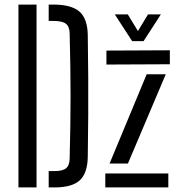

<svg xmlns="http://www.w3.org/2000/svg" viewBox="-20 -820 780 840"><path d="M60.7 0V-800H139.9V0ZM193 0V-71.5H218.5Q254.7 -71.5 269.5 -84.3Q284.3 -97.1 284.8 -127.1Q286.7 -204.2 287.7 -270.7Q288.7 -337.2 288.7 -400.3Q288.7 -463.4 287.7 -529.9Q286.7 -596.5 284.8 -673.5Q284.3 -703.4 268.4 -716Q252.6 -728.5 212.9 -728.5H193V-800H212.9Q292.8 -800 327.8 -769Q362.8 -738 364 -667.1Q365.5 -571.8 366 -486Q366.5 -400.1 366 -314.4Q365.5 -228.7 364 -133.5Q362.8 -62.1 328.9 -31Q295 0 218.5 0ZM440.7 0V-61.1H716.4V0ZM445.6 -537.6V-598.7L723.1 -600V-538.9ZM459.4 -104.6 621.8 -495.2H705.3L539.7 -104.6ZM558.1 -640 482.3 -757.1H539.1L583.5 -684.1L627.5 -757.1H683.9L608.1 -640Z"/></svg>

Font: Big Shoulders Stencil Text Thin
Style: Regular
Weight: 100
Designer: Patric King
Foundry: XO Type Co
Version: Version 2.001